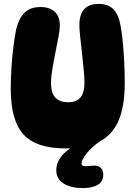

<svg xmlns="http://www.w3.org/2000/svg" viewBox="-20 -751 693 982"><path d="M313 8Q166 8 100.5 -63Q35 -134 35 -296Q35 -349 38.5 -404.5Q42 -460 48.5 -511.5Q55 -563 63 -602Q75 -654 104 -684.5Q133 -715 187 -715Q234 -715 260 -691Q286 -667 286 -620Q286 -599 279 -562.5Q272 -526 263.5 -483Q255 -440 248 -399Q241 -358 241 -328Q241 -273 264.5 -250.5Q288 -228 329 -228Q371 -228 391.5 -252.5Q412 -277 412 -328Q412 -354 408 -395.5Q404 -437 399 -482Q394 -527 390 -564.5Q386 -602 386 -622Q386 -731 484 -731Q533 -731 559.5 -704Q586 -677 596 -623Q603 -587 608 -536Q613 -485 615.5 -430.5Q618 -376 618 -327Q618 -208 586.5 -134.5Q555 -61 488 -26.5Q421 8 313 8ZM402 211Q344 211 306 188Q268 165 268 120Q268 78 299 42.5Q330 7 401 -28L494 -30Q450 0 423.5 33.5Q397 67 397 85Q397 93 402.5 96Q408 99 418 99Q427 99 438.5 97.5Q450 96 462 96Q485 96 496.5 108.5Q508 121 508 142Q508 177 480.5 194Q453 211 402 211Z"/></svg>

Font: DynaPuff SemiBold
Style: Regular
Weight: 600
Designer: Toshi Omagari, Jennifer Daniel
Foundry: Google Fonts
Version: Version 2.000